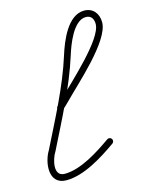

<svg xmlns="http://www.w3.org/2000/svg" viewBox="-93 -614 525 690"><g transform="rotate(-15 169.5 -268.5)"><path d="M123.2 -231.3C123.2 -231.3 123.2 -231.3 123.2 -231.3C131.8 -239.3 140.5 -247.2 148.6 -255.7C198 -306.7 339.3 -428.1 339.3 -498C339.3 -530.1 320.5 -555.2 287 -555.2C225.3 -555.2 191.4 -466.9 176.5 -419.6C142.5 -310.8 85.8 -205.3 35.2 -103.3C35.2 -103.3 35.4 -103.6 35.6 -103.9C35.7 -104.1 35.9 -104.4 35.9 -104.4C10.4 -64.2 1.1 17.5 69 17.5C135.5 17.5 209.1 -30.2 261.9 -67.2C267.3 -71 268.6 -78.5 264.8 -83.9C261 -89.3 253.5 -90.6 248.1 -86.8C248.1 -86.8 248.1 -86.8 248.1 -86.8C199.9 -53.1 129.8 -6.5 69 -6.5C24.6 -6.5 41.5 -68.3 56.1 -91.6C56.2 -91.6 56.3 -91.9 56.5 -92.1C56.6 -92.4 56.7 -92.7 56.8 -92.7C107.9 -195.8 165 -302.4 199.5 -412.4C210.2 -446.8 240 -531.2 287 -531.2C307.1 -531.2 315.3 -516.8 315.3 -498C315.3 -440.6 174.8 -317.2 131.4 -272.3C123.5 -264.2 115 -256.5 106.8 -248.7C101.9 -244.2 101.7 -236.6 106.3 -231.8C110.8 -226.9 118.4 -226.7 123.2 -231.3Z"/></g></svg>

Font: FRB American Cursive Guidelines Arrows Light
Style: Italic
Weight: 300
Italic angle: -25°
Version: Version 2.0;Modular Font Editor K font №1